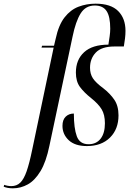

<svg xmlns="http://www.w3.org/2000/svg" viewBox="-152 -785 713 1045"><path d="M-82 240Q-97 240 -110 237.5Q-123 235 -132 231L-129 221Q-122 224 -111 226Q-100 228 -91 228Q-61 228 -41.5 209Q-22 190 -7 147Q8 104 23 31L140 -526H74L77 -536H142L151 -574Q167 -649 199.5 -690.5Q232 -732 275.5 -748.5Q319 -765 368 -765Q451 -765 491 -725Q531 -685 531 -617Q531 -597 528.5 -576.5Q526 -556 522 -532H471Q401 -532 369.5 -499Q338 -466 338 -416Q338 -383 353.5 -359Q369 -335 411 -304Q447 -276 470 -242.5Q493 -209 493 -157Q493 -82 446.5 -36Q400 10 321 10Q256 10 222 -22Q188 -54 188 -100Q188 -133 205.5 -150Q223 -167 250 -167Q250 -87 266 -43.5Q282 0 330 0Q372 0 395.5 -30Q419 -60 419 -114Q419 -161 401 -190.5Q383 -220 344 -251Q305 -282 283 -312Q261 -342 261 -390Q261 -460 306 -501Q351 -542 438 -542Q442 -568 445 -589Q448 -610 448 -629Q448 -695 428 -725Q408 -755 364 -755Q314 -755 287 -712Q260 -669 243 -586L117 8Q99 96 68.5 146.5Q38 197 -0.5 218.5Q-39 240 -82 240Z"/></svg>

Font: Noto Serif Display Condensed
Style: Italic
Weight: 400
Width: 3
Italic angle: -12°
Designer: Monotype Design Team
Foundry: Monotype Imaging Inc.
Version: Version 2.009